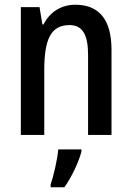

<svg xmlns="http://www.w3.org/2000/svg" viewBox="-20 -570 557 811"><path d="M298 -550C241 -550 191 -521 164 -467H159L147 -540H68V0H167V-273C167 -405 195 -464 274 -464C329 -464 352 -422 352 -339V0H451V-360C451 -489 397 -550 298 -550ZM324 71V61H226C223 102 206 174 194 209V221H252C282 179 311 118 324 71Z"/></svg>

Font: Noto Sans Khmer UI Condensed Medium
Style: Regular
Weight: 500
Width: 3
Designer: Danh Hong and the Monotype Design Team
Foundry: Monotype Imaging Inc.
Version: Version 2.002